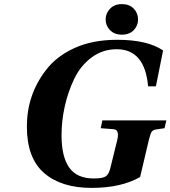

<svg xmlns="http://www.w3.org/2000/svg" viewBox="-20 -901 831 936"><path d="M574 -881Q611 -881 632 -859Q653 -837 653 -806Q653 -776 632 -754Q611 -732 574 -732Q538 -732 516.5 -754Q495 -776 495 -806Q495 -836 516.5 -858.5Q538 -881 574 -881ZM111 -284Q111 -438 203 -558Q254 -626 342.5 -666.5Q431 -707 551 -707Q699 -707 775 -655L740 -480H702Q686 -661 549 -661Q480 -661 426 -620.5Q372 -580 341.5 -516Q311 -452 295.5 -381.5Q280 -311 280 -241Q280 -137 317.5 -84Q355 -31 437 -31Q481 -31 496 -41.5Q511 -52 518 -82L551 -216Q564 -268 535 -271L471 -276L479 -314H791L782 -276L741 -270Q725 -268 718.5 -257Q712 -246 705 -216L663 -38Q570 15 427 15Q278 15 194.5 -58Q111 -131 111 -284Z"/></svg>

Font: Lingua Franca
Style: Bold Italic
Weight: 700
Italic angle: -13°
Version: Version 1.19